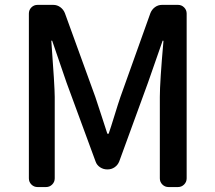

<svg xmlns="http://www.w3.org/2000/svg" viewBox="-20 -756 869 776"><path d="M131.8 0Q117.2 0 106.9 -10.3Q96.7 -20.5 96.7 -35.2V-701.2Q96.7 -715.8 106.9 -726.1Q117.2 -736.3 131.8 -736.3H195.3Q210.9 -736.3 223.6 -727.1Q236.3 -717.8 242.2 -703.1L365.2 -364.3Q374 -337.9 390.1 -288.6Q406.2 -239.3 413.1 -217.8Q414.1 -214.8 416.5 -214.8Q418.9 -214.8 419.9 -217.8Q427.7 -240.2 442.9 -289.6Q458 -338.9 466.8 -364.3L587.9 -703.1Q593.8 -717.8 606.4 -727.1Q619.1 -736.3 634.8 -736.3H699.2Q713.9 -736.3 724.1 -726.1Q734.4 -715.8 734.4 -701.2V-35.2Q734.4 -20.5 724.1 -10.3Q713.9 0 699.2 0H661.1Q646.5 0 636.2 -10.3Q626 -20.5 626 -35.2V-364.3Q626 -424.8 640.6 -589.8Q640.6 -591.8 638.7 -591.8Q636.7 -591.8 636.7 -589.8L578.1 -421.9L461.9 -103.5Q456.1 -88.9 443.4 -80.1Q430.7 -71.3 415 -71.3H413.1Q397.5 -71.3 384.3 -80.1Q371.1 -88.9 366.2 -103.5L249 -421.9L191.4 -589.8Q191.4 -591.8 189 -591.8Q186.5 -591.8 187.5 -589.8Q201.2 -405.3 201.2 -364.3V-35.2Q201.2 -20.5 190.9 -10.3Q180.7 0 166 0Z"/></svg>

Font: Gen Jyuu GothicL Medium
Style: Regular
Weight: 500
Designer: [Source Han Sans]
Ryoko NISHIZUKA  (kana & ideographs); Paul D. Hunt (Latin, Greek & Cyrillic); Wenlong ZHANG  (bopomofo
Version: Version 1.002.20150607